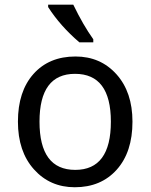

<svg xmlns="http://www.w3.org/2000/svg" viewBox="-20 -786 640 816"><path d="M297.9 9.8Q192.4 9.8 124.3 -66.2Q56.2 -142.1 56.2 -269Q56.2 -397.5 122.3 -471.7Q188.5 -545.9 300.8 -545.9Q407.2 -545.9 475.1 -470.2Q543 -394.5 543 -269Q543 -139.6 476.1 -64.9Q409.2 9.8 297.9 9.8ZM299.8 -64Q451.2 -64 451.2 -269Q451.2 -472.2 298.8 -472.2Q147.9 -472.2 147.9 -269Q147.9 -64 299.8 -64ZM376.5 -606H317.4Q236.3 -675.3 184.6 -755.9V-766.1H291.5Q333.5 -679.2 376.5 -619.1Z"/></svg>

Font: WenQuanYi Micro Hei Mono
Style: Regular
Weight: 400
Foundry: Ascender Corporation
Version: Version 0.2.0-beta